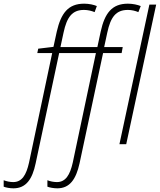

<svg xmlns="http://www.w3.org/2000/svg" viewBox="-148 -785 870 1045"><path d="M-75 240C-6 240 28 190 46 104L174 -496H374L248 100C233 167 209 206 162 206C144 206 125 202 110 196V231C122 236 145 240 164 240C232 240 266 190 285 104L413 -496H514L520 -529H419L436 -608C454 -692 483 -731 548 -731C568 -731 589 -726 605 -719L618 -752C601 -759 575 -765 548 -765C461 -765 422 -713 400 -613L382 -529H181L198 -608C216 -692 245 -731 309 -731C330 -731 350 -726 367 -719L379 -752C363 -759 337 -765 310 -765C223 -765 184 -713 161 -613L143 -530L60 -520L55 -496H136L10 100C-5 168 -29 206 -76 206C-94 206 -112 202 -128 196V231C-116 236 -94 240 -75 240ZM502 0H539L702 -760H665Z"/></svg>

Font: Noto Sans SemiCondensed ExtraLight
Style: Italic
Weight: 200
Width: 4
Italic angle: -12°
Designer: Monotype Design Team
Foundry: Monotype Imaging Inc.
Version: Version 2.013